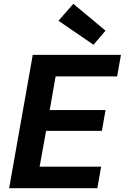

<svg xmlns="http://www.w3.org/2000/svg" viewBox="-20 -988 655 1008"><path d="M28 0 152 -700H615L595 -587H272L241 -410H534L515 -301H222L188 -113H511L491 0ZM471 -753 287 -879 365 -968 534 -827Z"/></svg>

Font: DM Sans 9pt ExtraBold
Style: Italic
Weight: 800
Italic angle: -10°
Version: Version 4.004;gftools[0.9.30]